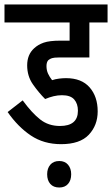

<svg xmlns="http://www.w3.org/2000/svg" viewBox="-20 -642 499 855"><path d="M256 -218Q237 -218 218.5 -213.5Q200 -209 181 -201Q152 -230 126.5 -266.5Q101 -303 101 -351Q101 -399 132 -427Q149 -443 174.5 -452Q200 -461 250 -461H290V-542H0V-622H459V-542H378V-386H241Q221 -386 211.5 -383Q202 -380 195 -374Q187 -365 187 -348Q187 -329 194 -314Q201 -299 212 -285Q227 -290 243.5 -292Q260 -294 274 -294Q343 -294 379 -253Q415 -212 415 -146Q415 -84 375.5 -42Q336 0 252 0Q175 0 117.5 -38.5Q60 -77 14 -143L81 -195Q122 -139 159 -110Q196 -81 247 -81Q327 -81 327 -149Q327 -180 310.5 -199Q294 -218 256 -218ZM190 134Q190 108 204 91.5Q218 75 244 75Q269 75 283 91.5Q297 108 297 134Q297 161 283 177Q269 193 244 193Q218 193 204 177Q190 161 190 134Z"/></svg>

Font: Noto Sans ExtraCondensed Medium
Style: Regular
Weight: 500
Width: 2
Designer: Monotype Design Team
Foundry: Monotype Imaging Inc.
Version: Version 2.013; ttfautohint (v1.8.4.7-5d5b)